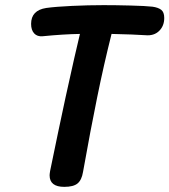

<svg xmlns="http://www.w3.org/2000/svg" viewBox="-20 -717 659 747"><path d="M619 -647Q619 -616 599 -596.5Q579 -577 546 -580Q503 -583 414 -585Q384 -466 358 -338Q333 -216 303 -48Q298 -17 282 -3.5Q266 10 230 10Q173 10 173 -35Q173 -40 175 -52Q208 -213 235 -338Q274 -516 291 -585Q227 -584 146 -576Q125 -574 113 -587Q101 -600 101 -624Q101 -677 160 -686Q196 -691 259.5 -694Q323 -697 383 -697Q429 -697 488 -695.5Q547 -694 573 -691Q595 -688 607 -679Q619 -670 619 -647Z"/></svg>

Font: Mali SemiBold
Style: Italic
Weight: 600
Italic angle: -10°
Version: Version 1.000; ttfautohint (v1.6)